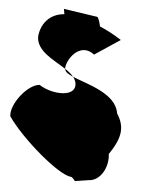

<svg xmlns="http://www.w3.org/2000/svg" viewBox="-56 -769 713 841"><g transform="rotate(5 300.5 -348.0)"><path d="M-2 -233C63 -138 232 5 285 8C295 8 307 32 306 25L364 16C418 14 450 -52 442 -106C496 -184 498 -232 463 -286C450 -373 322 -402 257 -429C264 -420 268 -411 270 -401C279 -340 174 -342 114 -381C62 -378 -10 -286 -2 -233ZM89 -589C92 -526 166 -496 219 -461C217 -498 273 -586 340 -534L451 -608C418 -629 387 -646 355 -659C354 -667 345 -700 339 -700L191 -722L195 -699C128 -694 92 -644 89 -589ZM220 -458C222 -447 236 -438 257 -429C247 -441 235 -451 219 -461Z"/></g></svg>

Font: Ampere
Style: SCRevIta
Weight: 400
Version: Version 1